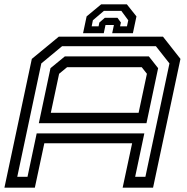

<svg xmlns="http://www.w3.org/2000/svg" viewBox="-30 -870 868 890"><path d="M-9.5 0 117.5 -597 242.5 -700H725.5L806.5 -597L679.5 0H538.5L582.5 -206H175.5L131.5 0ZM50 -50.5H97.5L140 -251.5H639L596.5 -50.5H644L755.5 -576L692.5 -656H258L161.5 -576ZM150 -299 204 -554 270.5 -608.5H660L703 -554L649 -299ZM205.5 -347H612.5L651 -528L627 -558.5H281L244 -528ZM558 -850 602.5 -794 586 -716H490L498 -754H459L451 -716H355L371.5 -794L439 -850ZM532.5 -819.5H451.5L400.5 -776L395 -748H427L430.5 -765.5L456 -787.5H514.5L530.5 -765.5L526.5 -748H558.5L564.5 -776Z"/></svg>

Font: Tourney Expanded Medium
Style: Italic
Weight: 500
Width: 7
Italic angle: -12°
Designer: Tyler Finck
Foundry: Etcetera Type Co
Version: Version 1.010; ttfautohint (v1.8.3)